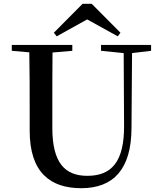

<svg xmlns="http://www.w3.org/2000/svg" viewBox="-20 -971 849 1009"><path d="M462 -951H414L263 -799L278 -780L438 -869L599 -780L613 -799ZM511 -704 630 -692 632 -310C633 -122 567 -47 439 -47C322 -47 255 -114 255 -299V-397C255 -497 255 -597 256 -695L360 -704V-735H42V-704L134 -696C136 -596 136 -496 136 -397V-284C136 -64 245 18 407 18C577 18 670 -83 671 -296L674 -692L774 -704V-735H511Z"/></svg>

Font: Noto Serif CJK KR SemiBold
Style: Regular
Weight: 600
Designer: Ryoko NISHIZUKA 西塚涼子 (kana & ideographs); Frank Grießhammer (Latin, Greek & Cyrillic); Wenlong ZHANG 张文龙 (bopomofo); San
Foundry: Adobe
Version: Version 2.001;hotconv 1.1.0;makeotfexe 2.6.0